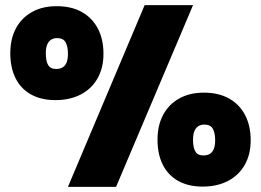

<svg xmlns="http://www.w3.org/2000/svg" viewBox="-20 -726 1014 746"><path d="M542 -706 244 0H431L730 -706ZM200 -702Q145 -702 104.5 -679.5Q64 -657 42 -616Q20 -575 20 -519Q20 -463 40.5 -422Q61 -381 100.5 -359Q140 -337 195 -337Q252 -337 294 -359Q336 -381 359 -421.5Q382 -462 382 -517Q382 -573 360.5 -614.5Q339 -656 298.5 -679Q258 -702 200 -702ZM202 -578Q226 -578 235 -561.5Q244 -545 244 -517Q244 -497 239 -484Q234 -471 224 -464.5Q214 -458 198 -458Q176 -458 167 -473.5Q158 -489 158 -519Q158 -540 163.5 -553Q169 -566 179 -572Q189 -578 202 -578ZM772 -366Q717 -366 676.5 -343.5Q636 -321 614 -280Q592 -239 592 -183Q592 -127 612.5 -86Q633 -45 672.5 -23Q712 -1 767 -1Q824 -1 866 -23Q908 -45 931 -85.5Q954 -126 954 -181Q954 -237 932.5 -278.5Q911 -320 870.5 -343Q830 -366 772 -366ZM774 -242Q798 -242 807 -225.5Q816 -209 816 -181Q816 -161 811 -148Q806 -135 796 -128.5Q786 -122 770 -122Q748 -122 739 -137.5Q730 -153 730 -183Q730 -204 735.5 -217Q741 -230 751 -236Q761 -242 774 -242Z"/></svg>

Font: Catamaran Black
Style: Regular
Weight: 900
Designer: Pria Ravichandran
Version: Version 2.000